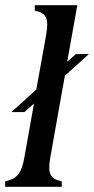

<svg xmlns="http://www.w3.org/2000/svg" viewBox="-37 -720 363 740"><path d="M-17 0H201V-21C156 -31 146 -50 157 -114L213 -428L306 -512H256L222 -482L261 -700H97V-679C142 -669 152 -650 141 -586L103 -375L7 -288H57L94 -321L57 -114C46 -50 28 -31 -17 -21Z"/></svg>

Font: RL Madena Oblique
Style: Regular
Weight: 400
Italic angle: -10°
Designer: I Kadek Wantara Putra
Foundry: Roughlines ID
Version: Version 1.000;Glyphs 3.1.2 (3151)